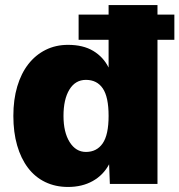

<svg xmlns="http://www.w3.org/2000/svg" viewBox="-20 -730 712 762"><path d="M250 12Q200 12 159.5 -7.5Q119 -27 91 -64Q63 -101 48 -153Q33 -205 33 -270Q33 -335 48.5 -387Q64 -439 92.5 -475.5Q121 -512 161 -532Q201 -552 250 -552Q310 -552 350 -528Q390 -504 411 -462V-710H605V0H416L413 -78Q390 -35 348 -11.5Q306 12 250 12ZM321 -127Q364 -127 387.5 -161Q411 -195 411 -270Q411 -345 388 -379Q365 -413 321 -413Q279 -413 255.5 -374.5Q232 -336 232 -270Q232 -205 256.5 -166Q281 -127 321 -127ZM292 -572V-672H672V-572Z"/></svg>

Font: Geist Black
Style: Regular
Weight: 400
Designer: Basement.studio, Andrés Briganti, Mateo Zaragoza
Foundry: Basement.studio, Vercel, Andrés Briganti, Guido Ferreyra, Mateo Zaragoza
Version: Version 1.401